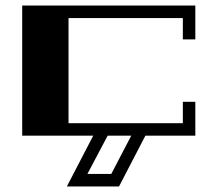

<svg xmlns="http://www.w3.org/2000/svg" viewBox="-20 -489 773 692"><path d="M639 -122H684V0H504L409 183H221L316 0H60V-469H684V-347H639V-424H227V-45H639ZM381 138 453 0H368L295 138Z"/></svg>

Font: Geostar Fill
Style: Regular
Weight: 400
Designer: Joe Prince
Foundry: Joe Prince
Version: Version 1.002